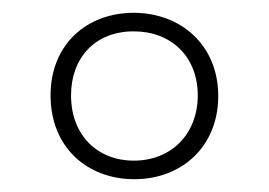

<svg xmlns="http://www.w3.org/2000/svg" viewBox="-20 -743 420 300"><path d="M190 -463C264 -463 321 -514 321 -593C321 -673 262 -723 189 -723C116 -723 59 -674 59 -594C59 -513 116 -463 190 -463ZM189 -492C132 -492 91 -532 91 -594C91 -652 128 -694 189 -694C248 -694 289 -654 289 -594C289 -534 248 -492 189 -492Z"/></svg>

Font: Noto Sans Ethiopic Condensed ExtraLight
Style: Regular
Weight: 200
Width: 3
Designer: Monotype Design Team
Foundry: Monotype Imaging Inc.
Version: Version 2.102